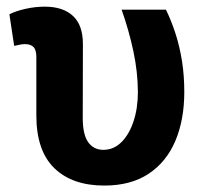

<svg xmlns="http://www.w3.org/2000/svg" viewBox="-20 -558 629 588"><path d="M299.3 10.3Q201.2 10.3 146.2 -43.2Q91.3 -96.7 91.3 -204.6V-383.3Q91.3 -405.3 82.5 -414.1Q73.7 -422.9 56.2 -422.9Q48.3 -422.9 39.6 -420.9Q30.8 -418.9 23.4 -417.5L8.8 -514.2Q27.3 -523.9 57.4 -530.8Q87.4 -537.6 117.2 -537.6Q172.9 -537.6 203.4 -509.3Q233.9 -481 233.9 -423.3L233.4 -197.3Q233.4 -145.5 250.2 -122.3Q267.1 -99.1 296.4 -99.1Q328.1 -99.1 351.8 -122.6Q375.5 -146 388.9 -186.3Q402.3 -226.6 402.3 -276.4Q401.9 -338.4 388.4 -401.4Q375 -464.4 352.5 -528.3H488.3Q504.9 -494.1 517.6 -454.8Q530.3 -415.5 537.4 -370.8Q544.4 -326.2 544.4 -276.4Q544.4 -191.4 517.1 -126.7Q489.7 -62 435.3 -25.9Q380.9 10.3 299.3 10.3Z"/></svg>

Font: Roboto Slab LO
Style: Bold
Weight: 700
Designer: Google
Version: Version 2.000